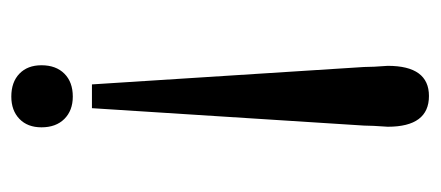

<svg xmlns="http://www.w3.org/2000/svg" viewBox="-234 -516 760 331"><g transform="rotate(90 145.5 -350.0)"><path d="M95 -598Q95 -613 93 -639Q93 -710 145 -710Q198 -710 198 -639Q196 -611 196 -598L166 -129H125ZM92 -42Q92 -67 106.5 -81.5Q121 -96 146 -96Q170 -96 184.5 -81.5Q199 -67 199 -42Q199 -18 184.5 -4Q170 10 146 10Q121 10 106.5 -4Q92 -18 92 -42Z"/></g></svg>

Font: Trirong
Style: Regular
Weight: 400
Designer: Katatrad Team
Foundry: CadsonDemak
Version: Version 1.001